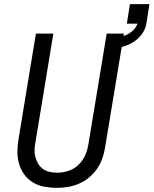

<svg xmlns="http://www.w3.org/2000/svg" viewBox="-20 -897 740 925"><path d="M254 8Q254 8 254 8Q254 8 254 8Q223 8 193.5 2.5Q164 -3 139.5 -17.5Q115 -32 98 -55Q81 -78 72.5 -105.5Q64 -133 64 -163.5Q64 -194 69 -225L153 -735H237L151 -213Q147 -194 146.5 -175.5Q146 -157 150.5 -140Q155 -123 164 -108Q173 -93 187 -83Q201 -73 219 -69Q237 -65 255 -65Q273 -65 290.5 -68.5Q308 -72 325 -80Q342 -88 356 -101Q370 -114 380 -129.5Q390 -145 396 -162.5Q402 -180 405 -197L494 -735H577L486 -185Q482 -159 472.5 -132.5Q463 -106 447 -83Q431 -60 408.5 -41.5Q386 -23 360 -12Q334 -1 307.5 3.5Q281 8 254 8ZM524 -662 516 -711Q533 -713 550.5 -716.5Q568 -720 585 -727Q602 -734 616.5 -746.5Q631 -759 639 -775Q640 -777 640.5 -778.5Q641 -780 642 -782V-783H591L606 -877H700L685 -783Q681 -757 664.5 -734Q648 -711 625 -696Q602 -681 576 -673.5Q550 -666 524 -662Z"/></svg>

Font: Iosevka SS04 Extended
Style: Italic
Weight: 400
Width: 7
Italic angle: -9°
Monospace: yes
Designer: Belleve Invis
Foundry: Belleve Invis
Version: Version 19.0.0; ttfautohint (v1.8.4)